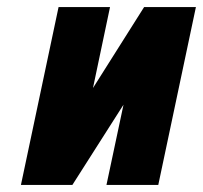

<svg xmlns="http://www.w3.org/2000/svg" viewBox="-20 -520 572 541"><path d="M290 -500H145L39 1H184L328 -225L280 1H426L532 -500H386L242 -272Z"/></svg>

Font: Advent Pro ExtraBold
Style: Italic
Weight: 800
Italic angle: -12°
Version: Version 3.000